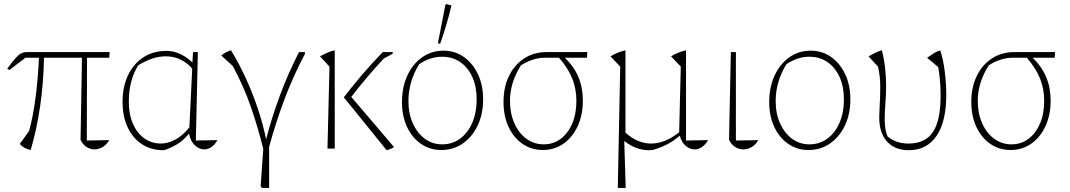

<svg xmlns="http://www.w3.org/2000/svg" viewBox="-20 -736 5299 951"><path d="M132 7Q118 4 103.5 -3Q89 -10 78 -23L124 -87Q144 -160 156 -251.5Q168 -343 173 -450H106L26 -389L16 -396Q41 -430 56.5 -447.5Q72 -465 84.5 -471.5Q97 -478 112 -478H523L521 -450H411L410 -40L521 -42Q508 -19 488 -7.5Q468 4 448 4Q427 4 408 -8.5Q389 -21 379 -44L386 -450H198Q193 -200 132 7Z M793 8H789Q728 8 682.5 -22Q637 -52 612 -106Q587 -160 587 -232Q587 -306 614 -363Q641 -420 690 -452Q739 -484 805 -484Q843 -484 877 -466.5Q911 -449 933 -426L936 -478H960L950 -40L1057 -42Q1044 -19 1027 -7.5Q1010 4 992 4Q967 4 945.5 -16Q924 -36 916 -74Q887 -39 855.5 -20.5Q824 -2 793 8ZM618 -233Q618 -168 639 -121.5Q660 -75 696 -50Q732 -25 777 -25Q810 -25 846.5 -43.5Q883 -62 918 -105L932 -396Q912 -421 878 -439Q844 -457 802 -457Q768 -457 736 -446.5Q704 -436 665 -413Q618 -338 618 -233Z M1313 195H1278L1271 186L1284 2Q1259 -101 1223.5 -204Q1188 -307 1133 -409L1076 -461Q1094 -477 1124 -487Q1160 -429 1194.5 -355Q1229 -281 1256 -201Q1283 -121 1298 -46Q1326 -154 1366 -262Q1406 -370 1461 -478H1490V-468Q1432 -359 1388 -241.5Q1344 -124 1313 -8Z M1602 0 1612 -406 1565 -457Q1581 -466 1600.5 -474.5Q1620 -483 1638 -487V0ZM1895 8 1683 -254Q1726 -310 1774.5 -367Q1823 -424 1876 -478H1925V-470L1881 -446Q1839 -401 1799 -354Q1759 -307 1720 -256L1932 -7Q1924 -3 1915 1Q1906 5 1895 8Z M2166 7Q2109 7 2065 -23.5Q2021 -54 1996 -107.5Q1971 -161 1971 -230Q1971 -304 1997.5 -361.5Q2024 -419 2070.5 -452Q2117 -485 2176 -485Q2234 -485 2278 -453.5Q2322 -422 2347.5 -368Q2373 -314 2373 -244Q2373 -171 2346 -114.5Q2319 -58 2272.5 -25.5Q2226 7 2166 7ZM2170 -21Q2220 -21 2258.5 -49Q2297 -77 2319 -127.5Q2341 -178 2341 -243Q2341 -307 2319.5 -354.5Q2298 -402 2259.5 -428.5Q2221 -455 2170 -455Q2111 -455 2056 -418Q2003 -331 2003 -236Q2003 -173 2025 -124.5Q2047 -76 2084.5 -48.5Q2122 -21 2170 -21ZM2160 -519 2149 -522 2186 -712 2190 -716 2216 -709Q2194 -614 2160 -519Z M2867 -238Q2867 -167 2841.5 -111.5Q2816 -56 2771 -24.5Q2726 7 2669 7Q2612 7 2568 -23.5Q2524 -54 2499 -107.5Q2474 -161 2474 -231Q2474 -304 2501 -359.5Q2528 -415 2576 -446.5Q2624 -478 2687 -478H2889L2887 -450H2778Q2867 -365 2867 -238ZM2675 -450Q2648 -450 2616.5 -439.5Q2585 -429 2560 -412Q2506 -326 2506 -237Q2506 -175 2527.5 -126Q2549 -77 2587 -49Q2625 -21 2673 -21Q2721 -21 2757.5 -48.5Q2794 -76 2814.5 -124.5Q2835 -173 2835 -236Q2835 -296 2814.5 -347Q2794 -398 2749 -450Z M3040 195 3052 -406 3004 -457Q3039 -478 3078 -487V-79Q3138 -25 3205 -25Q3274 -25 3344 -81L3352 -406L3304 -457Q3339 -478 3378 -487V-40L3487 -42Q3474 -19 3456.5 -7.5Q3439 4 3421 4Q3397 4 3376.5 -13.5Q3356 -31 3347 -64Q3316 -37 3282.5 -20Q3249 -3 3212 7Q3208 7 3204.5 7.5Q3201 8 3196 8Q3129 8 3072 -38L3079 188V195Z M3591 -44 3600 -478H3625V-40L3736 -42Q3723 -19 3703 -7.5Q3683 4 3662 4Q3640 4 3620.5 -8.5Q3601 -21 3591 -44Z M3985 7Q3928 7 3884 -23.5Q3840 -54 3815 -107.5Q3790 -161 3790 -230Q3790 -304 3816.5 -361.5Q3843 -419 3889.5 -452Q3936 -485 3995 -485Q4053 -485 4097 -453.5Q4141 -422 4166.5 -368Q4192 -314 4192 -244Q4192 -171 4165 -114.5Q4138 -58 4091.5 -25.5Q4045 7 3985 7ZM3989 -21Q4039 -21 4077.5 -49Q4116 -77 4138 -127.5Q4160 -178 4160 -243Q4160 -307 4138.5 -354.5Q4117 -402 4078.5 -428.5Q4040 -455 3989 -455Q3930 -455 3875 -418Q3822 -331 3822 -236Q3822 -173 3844 -124.5Q3866 -76 3903.5 -48.5Q3941 -21 3989 -21Z M4481 8Q4413 8 4374 -34.5Q4335 -77 4335 -154Q4335 -170 4336.5 -196.5Q4338 -223 4339 -252.5Q4340 -282 4340 -305Q4340 -359 4329 -406L4282 -457Q4305 -469 4317.5 -475.5Q4330 -482 4348 -487Q4359 -444 4364 -399.5Q4369 -355 4369 -314Q4369 -265 4365.5 -223Q4362 -181 4362 -146Q4362 -120 4365.5 -98.5Q4369 -77 4376 -60Q4419 -25 4480 -25Q4563 -25 4601 -82Q4639 -139 4639 -262Q4639 -300 4635.5 -340Q4632 -380 4627 -404L4572 -450Q4594 -465 4607.5 -473.5Q4621 -482 4637 -486Q4651 -447 4659 -385.5Q4667 -324 4667 -266Q4667 -133 4618.5 -62.5Q4570 8 4481 8Z M5184 -238Q5184 -167 5158.5 -111.5Q5133 -56 5088 -24.5Q5043 7 4986 7Q4929 7 4885 -23.5Q4841 -54 4816 -107.5Q4791 -161 4791 -231Q4791 -304 4818 -359.5Q4845 -415 4893 -446.5Q4941 -478 5004 -478H5206L5204 -450H5095Q5184 -365 5184 -238ZM4992 -450Q4965 -450 4933.5 -439.5Q4902 -429 4877 -412Q4823 -326 4823 -237Q4823 -175 4844.5 -126Q4866 -77 4904 -49Q4942 -21 4990 -21Q5038 -21 5074.5 -48.5Q5111 -76 5131.5 -124.5Q5152 -173 5152 -236Q5152 -296 5131.5 -347Q5111 -398 5066 -450Z"/></svg>

Font: Piazzolla Thin
Style: Regular
Weight: 100
Designer: Juan Pablo del Peral
Foundry: Huerta Tipografica
Version: Version 1.330